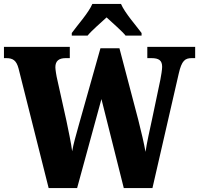

<svg xmlns="http://www.w3.org/2000/svg" viewBox="-25 -951 1007 971"><path d="M338 -784V-771H418C437 -795 486 -837 514 -863C540 -839 596 -790 610 -771H691V-784C663 -822 606 -886 587 -931H442C423 -886 365 -822 338 -784ZM69 -604 221 0H365L488 -450L601 0H746L879 -579C894 -645 911 -657 945 -657H962V-714H720V-657H741C779 -657 795 -645 795 -613C795 -599 790 -568 786 -548L744 -348C732 -292 717 -227 711 -183C703 -227 690 -283 674 -346L579 -707H483L373 -317C359 -265 347 -227 340 -186C335 -226 320 -296 311 -340L265 -547C260 -567 255 -600 255 -611C255 -642 272 -657 307 -657H328V-714H-5V-657H6C40 -657 58 -646 69 -604Z"/></svg>

Font: Noto Serif Myanmar Condensed Black
Style: Regular
Weight: 900
Width: 3
Designer: Ben Mitchell and the Monotype Design Team
Foundry: Monotype Imaging Inc.
Version: Version 2.106